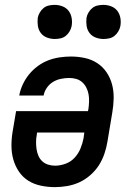

<svg xmlns="http://www.w3.org/2000/svg" viewBox="-20 -760 540 788"><path d="M205 8Q176 8 147.5 2Q119 -4 96 -18.5Q73 -33 57.5 -56Q42 -79 34.5 -106Q27 -133 27 -162.5Q27 -192 32 -221L46 -304H341L343 -313Q345 -328 345.5 -343.5Q346 -359 343.5 -373Q341 -387 334.5 -400Q328 -413 317.5 -422.5Q307 -432 293 -436Q279 -440 264 -440Q248 -440 230.5 -436.5Q213 -433 198 -424Q183 -415 172.5 -400Q162 -385 159 -368H59Q63 -391 73.5 -413.5Q84 -436 99.5 -455Q115 -474 135.5 -489Q156 -504 178.5 -512.5Q201 -521 224.5 -524.5Q248 -528 271 -528Q300 -528 328 -522Q356 -516 379 -501Q402 -486 417.5 -463Q433 -440 440 -413Q447 -386 446.5 -357Q446 -328 441 -299L421 -179Q417 -154 408.5 -129Q400 -104 386 -82Q372 -60 351 -41.5Q330 -23 306 -12Q282 -1 256 3.5Q230 8 205 8ZM206 -80Q227 -80 249 -88Q271 -96 286.5 -113Q302 -130 310.5 -151Q319 -172 323 -193L326 -216H132L131 -207Q128 -192 128 -177Q128 -162 130 -148Q132 -134 137.5 -121Q143 -108 153 -98.5Q163 -89 177 -84.5Q191 -80 206 -80ZM405 -600Q388 -600 372.5 -606Q357 -612 347.5 -624.5Q338 -637 335.5 -653.5Q333 -670 335 -687Q337 -698 343.5 -709Q350 -720 359.5 -727.5Q369 -735 381 -737.5Q393 -740 404 -740Q421 -740 436.5 -734Q452 -728 461.5 -715.5Q471 -703 474 -686.5Q477 -670 474 -653Q472 -642 465.5 -631Q459 -620 449.5 -612.5Q440 -605 428 -602.5Q416 -600 405 -600ZM205 -600Q188 -600 172.5 -606Q157 -612 147.5 -624.5Q138 -637 135.5 -653.5Q133 -670 135 -687Q137 -698 143.5 -709Q150 -720 159.5 -727.5Q169 -735 181 -737.5Q193 -740 204 -740Q221 -740 236.5 -734Q252 -728 261.5 -715.5Q271 -703 274 -686.5Q277 -670 274 -653Q272 -642 265.5 -631Q259 -620 249.5 -612.5Q240 -605 228 -602.5Q216 -600 205 -600Z"/></svg>

Font: Iosevka Term Curly SmBd Obl
Style: Regular
Weight: 600
Italic angle: -9°
Designer: Belleve Invis
Foundry: Belleve Invis
Version: Version 32.3.0